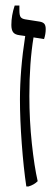

<svg xmlns="http://www.w3.org/2000/svg" viewBox="-20 -667 200 693"><path d="M101 -532Q86 -441 86 -321Q86 -232 95 -148.5Q104 -65 116 -13Q103 0 83 6H75Q65 -61 58.5 -149Q52 -237 52 -308Q52 -415 71 -537L50 -540Q34 -542 27.5 -550.5Q21 -559 21 -577Q21 -611 33 -647H50V-629Q50 -612 54.5 -605.5Q59 -599 72 -597L123 -589Q135 -587 140 -581Q145 -575 145 -562Q145 -544 139 -526Z"/></svg>

Font: Noto Serif Hebrew CondLight
Style: Regular
Weight: 300
Width: 3
Designer: Monotype Design Team
Foundry: Monotype Imaging Inc.
Version: Version 1.000